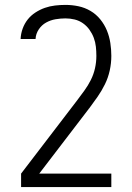

<svg xmlns="http://www.w3.org/2000/svg" viewBox="-20 -548 540 783"><path d="M434 215H66V160L294 -138Q309 -158 324 -178.5Q339 -199 350.5 -222Q362 -245 367.5 -270Q373 -295 373 -320Q373 -339 371 -357.5Q369 -376 362.5 -393.5Q356 -411 345 -426.5Q334 -442 318.5 -453Q303 -464 284.5 -468.5Q266 -473 247 -473Q227 -473 206.5 -469.5Q186 -466 168 -456Q150 -446 138 -428Q126 -410 125 -389H64Q65 -411 72.5 -431.5Q80 -452 93 -468.5Q106 -485 124.5 -497Q143 -509 163 -516Q183 -523 204.5 -525.5Q226 -528 247 -528Q274 -528 300 -522.5Q326 -517 349 -503.5Q372 -490 389 -469Q406 -448 416 -423.5Q426 -399 430 -372.5Q434 -346 434 -320Q434 -290 427.5 -260.5Q421 -231 408 -204.5Q395 -178 378 -153.5Q361 -129 343 -105H342V-104L140 160H434Z"/></svg>

Font: Iosevka Light
Style: Regular
Weight: 300
Monospace: yes
Designer: Belleve Invis
Foundry: Belleve Invis
Version: Version 32.5.0; ttfautohint (v1.8.4)